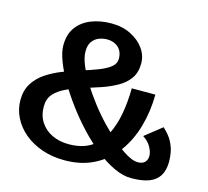

<svg xmlns="http://www.w3.org/2000/svg" viewBox="-107 -869 1079 997"><g transform="rotate(15 432.5 -370.0)"><path d="M688.7 -446.5Q687.9 -355.3 664.7 -273.8Q641.6 -192.3 595.3 -129.3Q549.1 -66.3 479.9 -30.7Q410.8 5 319.8 5Q253.4 5 198.4 -14.4Q143.5 -33.7 103.3 -67.2Q63.2 -100.7 41.1 -145Q19 -189.2 19 -237.7Q19 -290.9 42.6 -328.3Q66.1 -365.7 105.3 -391.6Q144.4 -417.5 191.8 -435.9Q239.1 -454.3 285.6 -468.6Q332.1 -482.9 371.3 -498Q410.5 -513.1 434 -531.8Q457.5 -550.4 457.5 -576.5Q457.5 -615.8 433.7 -637.4Q409.9 -658.9 373.7 -658.9Q350.9 -658.9 329.2 -650.4Q307.5 -641.9 293.8 -622.4Q280.1 -602.9 280.1 -569.8Q280.1 -538.6 296.7 -497.8Q313.3 -457.1 341.6 -410.9Q370 -364.8 406.2 -317.8Q442.3 -270.8 482.1 -229.3Q521.9 -187.9 560.5 -154.8Q599.1 -121.7 632.7 -102.7Q666.3 -83.7 689.9 -83.7Q716.5 -83.7 728.9 -97Q741.2 -110.3 741.2 -131.2Q741.2 -150.9 727.1 -177.1Q713 -203.3 683.2 -222.5L774 -294.2Q808 -263 823.2 -233.8Q838.3 -204.5 843 -178.5Q847.7 -152.5 847.7 -128Q847.7 -82.9 829.7 -53.2Q811.7 -23.4 774.6 -9.2Q737.5 5 678.4 5Q635.4 5 586.3 -17.8Q537.1 -40.7 487.1 -80.2Q437.1 -119.7 389.6 -170.4Q342.1 -221.1 300.8 -276.6Q259.4 -332.1 227.9 -386.2Q196.4 -440.4 178.6 -488.1Q160.7 -535.9 160.7 -569.8Q160.7 -629.8 188.9 -668.1Q217.1 -706.5 265.7 -725.7Q314.3 -744.9 373.7 -744.9Q432.6 -744.9 478.3 -722.1Q524 -699.3 550 -662.8Q575.9 -626.3 575.9 -584Q575.9 -534.7 552.8 -502.2Q529.7 -469.7 490.9 -448.2Q452.1 -426.6 406.5 -411.2Q360.8 -395.7 314.7 -381.5Q268.7 -367.3 229.9 -349.3Q191.1 -331.2 168 -305Q144.9 -278.8 144.9 -237.7Q144.9 -189 167.9 -153.9Q190.9 -118.8 230.2 -100.1Q269.6 -81.3 319.6 -81.3Q391.2 -81.3 438.1 -111Q485.1 -140.7 511.5 -192.2Q537.9 -243.7 549.6 -309.2Q561.3 -374.7 561.9 -446.5Z"/></g></svg>

Font: Panamera Thin
Style: Regular
Weight: 100
Designer: Bastien Sozeau
Foundry: NBR — Bastien Sozeau
Version: Version 3.003;gftools[0.9.33]